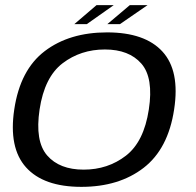

<svg xmlns="http://www.w3.org/2000/svg" viewBox="-20 -722 762 747"><path d="M296.5 5Q149.5 5 81.2 -71Q13 -147 35.5 -296.5Q58.5 -450.5 154.2 -523.2Q250 -596 396.5 -596Q544 -596 612.2 -521.2Q680.5 -446.5 657.5 -296.5Q634.5 -143 538.8 -69Q443 5 296.5 5ZM305.5 -62Q399.5 -62 469.8 -116.2Q540 -170.5 559 -296Q578 -419.5 530 -474.5Q482 -529.5 388 -529.5Q294 -529.5 223.5 -475.8Q153 -422 134 -296Q115.5 -172.5 163.5 -117.2Q211.5 -62 305.5 -62ZM397.5 -628 485 -702H554L446.5 -628ZM269 -628 355.5 -702H422.5L317.5 -628Z"/></svg>

Font: Anybody ExtraExpanded Regular
Style: Italic
Weight: 400
Width: 8
Italic angle: -10°
Designer: Tyler Finck
Foundry: Etcetera Type Company
Version: Version 1.010; ttfautohint (v1.8.3) -l 8 -r 50 -G 200 -x 14 